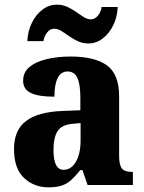

<svg xmlns="http://www.w3.org/2000/svg" viewBox="-20 -792 616 822"><path d="M187 10Q126 10 83 -30Q40 -70 40 -154Q40 -235 91.5 -274Q143 -313 248 -317L324 -320V-374Q324 -430 311.5 -458Q299 -486 269 -486Q241 -486 227 -458Q213 -430 213 -378Q145 -378 112 -394Q79 -410 79 -446Q79 -483 106.5 -505.5Q134 -528 180.5 -539Q227 -550 282 -550Q386 -550 438 -512Q490 -474 490 -380V-126Q490 -85 502 -70.5Q514 -56 546 -56H549V0H355L333 -64H324Q303 -38 285 -21.5Q267 -5 244 2.5Q221 10 187 10ZM252 -65Q285 -65 305 -99.5Q325 -134 325 -191V-265L291 -262Q244 -258 226.5 -230.5Q209 -203 209 -150Q209 -65 252 -65ZM359 -606Q334 -606 313.5 -615.5Q293 -625 275.5 -637.5Q258 -650 242.5 -659.5Q227 -669 212 -669Q194 -669 181.5 -652.5Q169 -636 166 -616H97Q99 -659 116.5 -694.5Q134 -730 162 -751Q190 -772 223 -772Q248 -772 268.5 -762.5Q289 -753 306.5 -740.5Q324 -728 339.5 -718.5Q355 -709 369 -709Q386 -709 399.5 -725.5Q413 -742 415 -762H484Q482 -718 464.5 -683Q447 -648 419.5 -627Q392 -606 359 -606Z"/></svg>

Font: Noto Serif Ethiopic SemiCondensed ExtraBold
Style: Regular
Weight: 800
Width: 4
Designer: Monotype Design Team
Foundry: Monotype Imaging Inc.
Version: Version 2.102; ttfautohint (v1.8.4.7-5d5b)